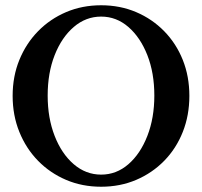

<svg xmlns="http://www.w3.org/2000/svg" viewBox="-20 -696 767 729"><path d="M364 13Q292 13 231 -13Q170 -39 124.5 -85.5Q79 -132 53.5 -195Q28 -258 28 -332Q28 -406 53.5 -468.5Q79 -531 124.5 -577.5Q170 -624 231 -650Q292 -676 364 -676Q436 -676 497 -650Q558 -624 603.5 -577.5Q649 -531 674 -468.5Q699 -406 699 -332Q699 -258 674 -195Q649 -132 603.5 -85.5Q558 -39 497 -13Q436 13 364 13ZM364 -33Q422 -33 467.5 -72.5Q513 -112 539.5 -180Q566 -248 566 -333Q566 -419 539.5 -486.5Q513 -554 467.5 -593.5Q422 -633 364 -633Q306 -633 260 -593.5Q214 -554 187.5 -486.5Q161 -419 161 -333Q161 -248 187.5 -180Q214 -112 260 -72.5Q306 -33 364 -33Z"/></svg>

Font: Junicode
Style: Bold
Weight: 700
Designer: Peter S. Baker
Version: Version 2.100; ttfautohint (v1.8.4)